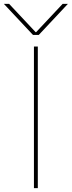

<svg xmlns="http://www.w3.org/2000/svg" viewBox="-44 -970 370 990"><path d="M-24 -950H3L140 -804H142L279 -950H306L156 -790H126ZM131 0V-730H151V0Z"/></svg>

Font: M PLUS 1p Thin
Style: Regular
Weight: 250
Version: Version 1.062